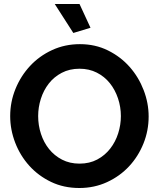

<svg xmlns="http://www.w3.org/2000/svg" viewBox="-20 -936 796 961"><path d="M377 5Q299 5 235.5 -25.5Q172 -56 126.5 -106.5Q81 -157 56 -222Q31 -287 31 -355Q31 -426 57.5 -491Q84 -556 130.5 -606Q177 -656 241 -685.5Q305 -715 380 -715Q457 -715 520.5 -683.5Q584 -652 629 -601Q674 -550 699 -485Q724 -420 724 -353Q724 -282 698 -217.5Q672 -153 626 -103.5Q580 -54 516 -24.5Q452 5 377 5ZM171 -355Q171 -309 185 -266Q199 -223 225.5 -190Q252 -157 290.5 -137Q329 -117 378 -117Q428 -117 466.5 -137.5Q505 -158 531.5 -192Q558 -226 571.5 -268.5Q585 -311 585 -355Q585 -401 570.5 -444Q556 -487 529.5 -520Q503 -553 464.5 -572.5Q426 -592 378 -592Q328 -592 289 -571.5Q250 -551 224 -517.5Q198 -484 184.5 -441.5Q171 -399 171 -355ZM254 -916H378L433 -797L347 -771Z"/></svg>

Font: Oxford Sans
Style: Bold
Weight: 700
Designer: Matt McInerney, Pablo Impallari, Rodrigo Fuenzalida
Foundry: Matt McInerney, Pablo Impallari, Rodrigo Fuenzalida
Version: Version 3.000g; ttfautohint (v1.5) -l 8 -r 28 -G 28 -x 14 -D